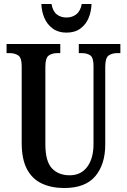

<svg xmlns="http://www.w3.org/2000/svg" viewBox="-20 -935 638 965"><path d="M303 10Q239 10 190.5 -12.5Q142 -35 115.5 -85Q89 -135 89 -217V-603Q89 -645 71.5 -656.5Q54 -668 29 -668H13V-714H283V-668H268Q242 -668 225 -656Q208 -644 208 -599V-210Q208 -124 241 -89Q274 -54 330 -54Q387 -54 418.5 -96.5Q450 -139 450 -211V-603Q450 -645 434 -656.5Q418 -668 391 -668H376V-714H585V-668H569Q543 -668 526 -656Q509 -644 509 -599V-209Q509 -109 459 -49.5Q409 10 303 10ZM314 -771Q273 -771 245 -791.5Q217 -812 203 -845Q189 -878 188 -915H239Q245 -879 265 -863Q285 -847 314 -847Q343 -847 363.5 -863Q384 -879 391 -915H440Q439 -878 425.5 -845Q412 -812 384 -791.5Q356 -771 314 -771Z"/></svg>

Font: Noto Serif Devanagari ExtraCondensed SemiBold
Style: Regular
Weight: 600
Width: 2
Designer: Universal Thirst, Indian Type Foundry and the Monotype Design Team
Foundry: Monotype Imaging Inc.
Version: Version 2.004; ttfautohint (v1.8.4.7-5d5b)